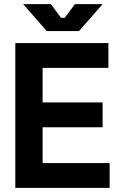

<svg xmlns="http://www.w3.org/2000/svg" viewBox="-20 -908 570 928"><path d="M54 0V-700H504V-580H186V-413H476V-293H186V-120H510V0ZM206 -758 92 -888H226L275 -822H293L342 -888H476L362 -758Z"/></svg>

Font: Space Grotesk Frontify
Style: Bold
Weight: 700
Designer: Florian Karsten
Version: Version 2.000